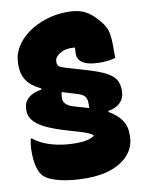

<svg xmlns="http://www.w3.org/2000/svg" viewBox="-98 -788 797 1057"><g transform="rotate(-10 300.0 -260.0)"><path d="M276 0Q349 0 379 -24L377 -27Q373 -32 356 -40Q339 -48 319 -54L225 -82Q125 -112 81 -145.5Q37 -179 37 -223V-230Q37 -268 63.5 -292.5Q90 -317 139 -324V-330Q84 -357 60.5 -391.5Q37 -426 37 -474V-487Q37 -535 62 -577Q87 -619 131 -651Q175 -683 232 -701.5Q289 -720 353 -720Q405 -720 438 -706.5Q471 -693 498 -666Q532 -633 546.5 -607Q561 -581 565 -554.5Q569 -528 569 -491V-425Q533 -414 484 -414Q359 -414 359 -486Q359 -500 361 -520Q350 -521 337 -521Q301 -521 273.5 -503Q246 -485 246 -462V-459Q246 -442 254.5 -434.5Q263 -427 294 -418L390 -390Q463 -369 502.5 -349.5Q542 -330 558 -305.5Q574 -281 574 -244V-240Q574 -201 549.5 -176Q525 -151 481 -144V-138Q574 -85 574 -4V12Q574 68 540 110.5Q506 153 444.5 176.5Q383 200 300 200Q218 200 154 185Q90 170 64 144Q26 106 26 4Q26 -16 28 -34Q30 -52 34 -68H40Q80 -35 141.5 -17.5Q203 0 276 0ZM294 -203 380 -178Q381 -187 381 -199V-204Q381 -231 369 -244.5Q357 -258 322 -268L246 -291Q242 -277 242 -260V-253Q242 -237 256 -223.5Q270 -210 294 -203Z"/></g></svg>

Font: Recursive Mn Csl St XBk
Style: Regular
Weight: 1000
Monospace: yes
Version: Version 1.079;hotconv 1.0.112;makeotfexe 2.5.65598; ttfautoh